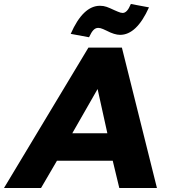

<svg xmlns="http://www.w3.org/2000/svg" viewBox="-75 -944 847 964"><path d="M491 -137 524 0H713L537 -705H369L-55 0H131L211 -137ZM415 -497 464 -275H288ZM418 -804Q429 -804 442.5 -798Q456 -792 460 -790Q500 -769 528 -769Q611 -769 673 -907L582 -924Q572 -900 562 -889.5Q552 -879 541 -879Q531 -879 516.5 -885.5Q502 -892 499 -893Q476 -904 460.5 -909.5Q445 -915 427 -915Q342 -915 280 -774L372 -757Q384 -783 394.5 -793.5Q405 -804 418 -804Z"/></svg>

Font: Geom ExtraBold
Style: Bold Italic
Weight: 800
Italic angle: -10°
Version: Version 1.102